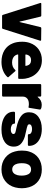

<svg xmlns="http://www.w3.org/2000/svg" viewBox="962 -1528 574 2537"><g transform="rotate(90 1248.5 -259.0)"><path d="M176 -10 19 -504Q18 -505 18 -509Q18 -518 29 -518H185Q196 -518 199 -508L265 -233Q267 -230 268 -230Q270 -230 271 -233L338 -508Q341 -518 352 -518L507 -516Q513 -516 516 -512.5Q519 -509 517 -502L361 -10Q358 0 348 0H189Q179 0 176 -10Z M552 -142Q531 -192 531 -267Q531 -320 547 -367Q573 -442 633 -484Q693 -526 774 -526Q871 -526 937 -465.5Q1003 -405 1019 -304Q1022 -286 1022 -233V-225Q1022 -213 1009 -213H704Q699 -213 699 -208Q699 -199 709 -179Q721 -157 745.5 -144.5Q770 -132 804 -132Q867 -132 903 -173Q908 -178 912 -178Q917 -178 920 -174L997 -86Q1001 -83 1001 -78Q1001 -74 997 -70Q962 -32 910.5 -12Q859 8 798 8Q708 8 644 -31Q580 -70 552 -142ZM704 -308H846Q850 -308 850 -312Q850 -321 846 -332Q839 -357 820.5 -370Q802 -383 774 -383Q720 -383 704 -335Q700 -326 700 -313Q700 -308 704 -308Z M1090 -12V-505Q1090 -510 1093.5 -513.5Q1097 -517 1102 -517H1244Q1249 -517 1252.5 -513.5Q1256 -510 1256 -505V-473Q1256 -470 1258 -469.5Q1260 -469 1262 -471Q1303 -524 1365 -524Q1402 -524 1421 -511Q1429 -507 1427 -496L1404 -357Q1403 -346 1390 -350Q1374 -354 1356 -354Q1310 -354 1285 -335Q1256 -312 1256 -275V-12Q1256 -7 1252.5 -3.5Q1249 0 1244 0H1102Q1097 0 1093.5 -3.5Q1090 -7 1090 -12Z M1456 -148V-159Q1456 -164 1459.5 -167.5Q1463 -171 1468 -171H1603Q1608 -171 1611.5 -167.5Q1615 -164 1615 -159V-155Q1615 -138 1637 -126.5Q1659 -115 1689 -115Q1717 -115 1733.5 -124.5Q1750 -134 1750 -150Q1750 -166 1733 -174Q1719 -180 1676 -188Q1615 -200 1574 -217Q1519 -240 1491 -272Q1463 -304 1463 -356Q1463 -434 1523 -479.5Q1583 -525 1683 -525Q1750 -525 1801 -503.5Q1852 -482 1879.5 -444Q1907 -406 1907 -357V-353Q1907 -348 1903.5 -344.5Q1900 -341 1895 -341H1764Q1759 -341 1755.5 -344.5Q1752 -348 1752 -353V-356Q1752 -374 1733.5 -385Q1715 -396 1685 -396Q1657 -396 1639.5 -386.5Q1622 -377 1622 -360Q1622 -343 1641 -336Q1664 -327 1705 -319Q1767 -306 1786 -300Q1851 -279 1884 -244.5Q1917 -210 1917 -155Q1917 -78 1856 -35Q1795 8 1690 8Q1619 8 1566 -11.5Q1513 -31 1484.5 -66.5Q1456 -102 1456 -148Z M1981 -170Q1969 -211 1969 -260Q1969 -317 1982 -357Q2005 -436 2067.5 -480.5Q2130 -525 2219 -525Q2306 -525 2367.5 -481Q2429 -437 2453 -358Q2467 -311 2467 -262Q2467 -218 2456 -174Q2435 -90 2371.5 -41Q2308 8 2218 8Q2129 8 2065.5 -40Q2002 -88 1981 -170ZM2142 -203Q2150 -170 2169.5 -152Q2189 -134 2218 -134Q2275 -134 2294 -203Q2300 -229 2300 -260Q2300 -291 2293 -318Q2276 -383 2218 -383Q2160 -383 2142 -318Q2136 -294 2136 -260Q2136 -229 2142 -203Z"/></g></svg>

Font: Barlow GEO ExtraBold
Style: Regular
Weight: 800
Designer: Jeremy Tribby
Foundry: Tribby Type
Version: Version 1.408